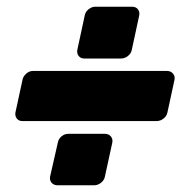

<svg xmlns="http://www.w3.org/2000/svg" viewBox="-20 -586 563 571"><path d="M151 -35Q140 -35 133.5 -42.5Q127 -50 129 -61L152 -162Q154 -173 163 -180.5Q172 -188 183 -188H292Q303 -188 309.5 -180.5Q316 -173 314 -162L292 -61Q290 -50 280.5 -42.5Q271 -35 260 -35ZM230 -412Q220 -412 214 -419.5Q208 -427 210 -438L232 -540Q234 -551 243.5 -558.5Q253 -566 263 -566H373Q384 -566 390 -558.5Q396 -551 394 -540L372 -438Q370 -427 360.5 -419.5Q351 -412 340 -412ZM46 -226Q36 -226 30 -233.5Q24 -241 26 -252L47 -349Q49 -359 58 -367Q67 -375 78 -375H477Q488 -375 494.5 -367Q501 -359 499 -349L478 -252Q476 -241 466.5 -233.5Q457 -226 446 -226Z"/></svg>

Font: Rubik ExtraBold
Style: Italic
Weight: 800
Italic angle: -12°
Designer: Hubert and Fischer
Foundry: Hubert and Fischer
Version: Version 2.300;gftools[0.9.30]